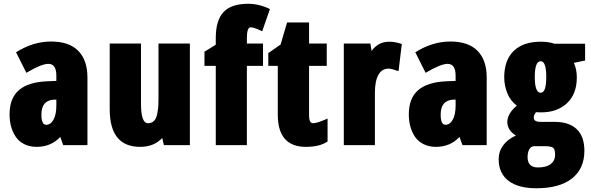

<svg xmlns="http://www.w3.org/2000/svg" viewBox="-20 -777 3165 1028"><path d="M65.9 -497.1Q157.2 -554.7 253.7 -554.7Q350.1 -554.7 399.2 -504.6Q448.2 -454.6 448.2 -361.8V0H318.4L302.7 -43.9Q252.9 9.3 176.3 9.3Q138.7 9.3 110.1 -5.1Q81.5 -19.5 64.5 -44.4Q31.2 -93.8 31.2 -164.6Q31.2 -251 81.1 -294.2Q130.9 -337.4 231.9 -341.8L281.7 -343.8V-372.1Q281.7 -435.1 238.8 -435.1Q202.1 -435.1 121.1 -387.2ZM281.7 -211.4V-243.7Q275.9 -243.2 265.1 -243.2Q201.7 -237.8 201.7 -163.6Q201.7 -108.9 226.8 -108.9Q252 -108.9 266.8 -137Q281.7 -165 281.7 -211.4Z M996.6 0H857.4L848.6 -38.1Q804.2 9.3 730.5 9.3Q567.4 9.3 567.4 -192.4V-543.9H734.9V-222.2Q734.9 -117.2 772 -117.2Q813 -117.2 822.3 -169.9Q827.1 -197.3 827.9 -215.1Q828.6 -232.9 828.6 -255.4Q828.6 -255.4 828.6 -543.9H996.6Z M1135.3 -574.2Q1135.3 -668 1176.8 -712.4Q1218.3 -756.8 1308.6 -756.8Q1367.2 -756.8 1425.3 -728.5L1383.8 -609.4Q1340.3 -630.9 1322.3 -630.9Q1301.8 -630.9 1301.8 -572.3V-543.9H1388.2V-424.3H1301.8V0H1135.3V-424.3H1074.7V-500L1135.3 -537.6Z M1634.8 -543.9H1729.5V-424.3H1634.8V-159.2Q1634.8 -117.2 1656.2 -117.2Q1677.7 -117.2 1733.9 -142.1V-19.5Q1691.9 9.3 1617.7 9.3Q1467.3 9.3 1467.3 -163.6V-424.3H1416.5V-492.7L1482.4 -538.6Q1487.8 -558.1 1500.2 -599.6Q1512.7 -641.1 1517.1 -656.7H1634.8Z M2064.5 -553.7Q2094.7 -553.7 2131.3 -541.5L2113.8 -396Q2074.7 -409.7 2061 -409.7Q2024.9 -409.7 2006.1 -376.5Q1987.3 -343.3 1987.3 -279.3V0H1820.8V-543.9H1962.9L1969.7 -504.4Q2004.9 -553.7 2064.5 -553.7Z M2203.6 -497.1Q2294.9 -554.7 2391.4 -554.7Q2487.8 -554.7 2536.9 -504.6Q2585.9 -454.6 2585.9 -361.8V0H2456.1L2440.4 -43.9Q2390.6 9.3 2314 9.3Q2276.4 9.3 2247.8 -5.1Q2219.2 -19.5 2202.1 -44.4Q2168.9 -93.8 2168.9 -164.6Q2168.9 -251 2218.8 -294.2Q2268.6 -337.4 2369.6 -341.8L2419.4 -343.8V-372.1Q2419.4 -435.1 2376.5 -435.1Q2339.8 -435.1 2258.8 -387.2ZM2419.4 -211.4V-243.7Q2413.6 -243.2 2402.8 -243.2Q2339.4 -237.8 2339.4 -163.6Q2339.4 -108.9 2364.5 -108.9Q2389.6 -108.9 2404.5 -137Q2419.4 -165 2419.4 -211.4Z M2874 -124.5H2949.7Q3026.9 -124.5 3067.9 -85.4Q3108.9 -46.4 3108.9 30.3Q3108.9 126.5 3042.2 178.7Q2975.6 231 2851.6 231Q2754.4 231 2702.1 190.7Q2649.9 150.4 2649.9 75.2Q2649.9 34.2 2674.1 1.2Q2698.2 -31.7 2742.2 -51.3Q2696.3 -79.6 2696.3 -124Q2696.3 -168.5 2747.1 -211.4Q2712.9 -236.8 2696.3 -277.8Q2679.7 -318.8 2679.7 -363.8Q2679.7 -454.6 2730.5 -504.2Q2781.2 -553.7 2875 -553.7Q2918.5 -553.7 2948.2 -543H3112.8V-453.1L3052.7 -440.4Q3068.4 -405.3 3068.4 -362.8Q3068.4 -273.9 3015.9 -224.6Q2963.4 -175.3 2877 -175.3Q2856.9 -175.3 2850.1 -176.3Q2837.9 -163.1 2837.9 -147Q2837.9 -124.5 2874 -124.5ZM2875 -449.2Q2843.3 -449.2 2843.3 -364.7Q2843.3 -280.3 2875 -280.3Q2904.8 -280.3 2904.8 -364.7Q2904.8 -449.2 2875 -449.2ZM2900.9 5.9H2839.8Q2823.7 5.9 2814.2 22Q2804.7 38.1 2804.7 64.9Q2804.7 91.8 2818.8 105.7Q2833 119.6 2859.4 119.6Q2905.3 119.6 2928.7 101.3Q2952.1 83 2952.1 52.2Q2952.1 21.5 2940.7 13.7Q2929.2 5.9 2900.9 5.9Z"/></svg>

Font: Open Sans Hebrew Condensed Extra Bold
Style: Regular
Weight: 800
Width: 3
Foundry: Ascender Corporation, Yanek Iontef
Version: Version 2.001;PS 002.001;hotconv 1.0.70;makeotf.lib2.5.58329